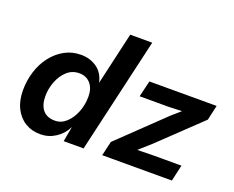

<svg xmlns="http://www.w3.org/2000/svg" viewBox="-116 -917 1369 1124"><g transform="rotate(20 568.5 -355.0)"><path d="M222 9Q169 9 128 -16Q87 -41 63.5 -88Q40 -135 40 -199Q40 -260 57.5 -316Q75 -372 108.5 -415.5Q142 -459 188 -484.5Q234 -510 290 -510Q346 -510 388.5 -480.5Q431 -451 444 -392L519 -719H656L490 0H366L383 -94Q359 -46 316 -18.5Q273 9 222 9ZM276 -95Q315 -95 346 -123.5Q377 -152 395 -197.5Q413 -243 413 -294Q413 -345 387 -375Q361 -405 317 -405Q273 -405 241.5 -376.5Q210 -348 192.5 -303.5Q175 -259 175 -211Q175 -156 200.5 -125.5Q226 -95 276 -95ZM606 0 627 -90 901 -353 957 -402 875 -399H694L718 -500H1137L1116 -407L859 -162L788 -99L886 -101H1063L1040 0Z"/></g></svg>

Font: Work Sans SemiBold
Style: Italic
Weight: 600
Italic angle: -13°
Designer: Wei Huang
Foundry: Wei Huang
Version: Version 2.012; ttfautohint (v1.8.3)